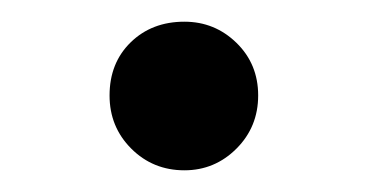

<svg xmlns="http://www.w3.org/2000/svg" viewBox="-20 -440 340 177"><path d="M81 -352Q81 -323 101 -303Q121 -283 150 -283Q178 -283 198 -303Q218 -323 218 -352Q218 -381 198 -400.5Q178 -420 150 -420Q120 -420 100.5 -401Q81 -382 81 -352Z"/></svg>

Font: Geom
Style: Regular
Weight: 400
Version: Version 1.102